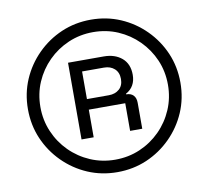

<svg xmlns="http://www.w3.org/2000/svg" viewBox="-85 -780 1071 986"><g transform="rotate(-10 450.0 -287.5)"><path d="M450 110Q367.5 110 295.8 79.2Q224.2 48.3 169.2 -6.7Q114.2 -61.7 83.3 -133.3Q52.5 -205 52.5 -287.5Q52.5 -370 83.3 -441.7Q114.2 -513.3 169.2 -568.3Q224.2 -623.3 295.8 -654.2Q367.5 -685 450 -685Q532.5 -685 604.2 -654.2Q675.8 -623.3 730.8 -568.3Q785.8 -513.3 816.7 -441.7Q847.5 -370 847.5 -287.5Q847.5 -205 816.7 -133.3Q785.8 -61.7 730.8 -6.7Q675.8 48.3 604.2 79.2Q532.5 110 450 110ZM450 45Q519.2 45 579.2 19.2Q639.2 -6.7 685 -52.5Q730.8 -98.3 756.7 -158.8Q782.5 -219.2 782.5 -287.5Q782.5 -356.7 756.7 -416.7Q730.8 -476.7 685 -522.5Q639.2 -568.3 579.2 -594.2Q519.2 -620 450 -620Q381.7 -620 321.2 -594.2Q260.8 -568.3 215 -522.5Q169.2 -476.7 143.3 -416.7Q117.5 -356.7 117.5 -287.5Q117.5 -219.2 143.3 -158.8Q169.2 -98.3 215 -52.5Q260.8 -6.7 321.2 19.2Q381.7 45 450 45ZM296.7 -87.5V-487.5H482.5Q540.8 -487.5 577.1 -456.7Q613.3 -425.8 613.3 -369.2Q613.3 -338.3 600.4 -315.4Q587.5 -292.5 562.5 -279.2V-275.8Q586.7 -275.8 600 -262.1Q613.3 -248.3 613.3 -222.5V-87.5H550V-231.7H360V-87.5ZM360 -286.7H474.2Q507.5 -286.7 528.8 -305.4Q550 -324.2 550 -358.3Q550 -392.5 528.8 -411.7Q507.5 -430.8 474.2 -430.8H360Z"/></g></svg>

Font: Funnel Display Light
Style: Regular
Weight: 300
Designer: NORD ID, Kristian Moeller
Foundry: Dicotype
Version: Version 1.000